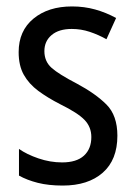

<svg xmlns="http://www.w3.org/2000/svg" viewBox="-20 -618 421 597"><path d="M345 -196Q345 -121 299.5 -81Q254 -41 175 -41Q131 -41 97.5 -49.5Q64 -58 39 -72V-155Q63 -138 99.5 -125.5Q136 -113 173 -113Q218 -113 241 -134Q264 -155 264 -192Q264 -223 243 -245Q222 -267 167 -294Q128 -314 99 -335.5Q70 -357 54 -385.5Q38 -414 38 -456Q38 -522 84 -560Q130 -598 204 -598Q242 -598 276 -588.5Q310 -579 341 -562L311 -496Q286 -510 259 -519Q232 -528 203 -528Q163 -528 140.5 -509Q118 -490 118 -459Q118 -427 140.5 -407Q163 -387 219 -358Q277 -327 311 -293Q345 -259 345 -196Z"/></svg>

Font: Noto Sans Tamil UI Condensed
Style: Regular
Weight: 400
Width: 3
Designer: Jelle Bosma - Monotype Design Team
Foundry: Monotype Imaging Inc.
Version: Version 2.004; ttfautohint (v1.8.4.7-5d5b)